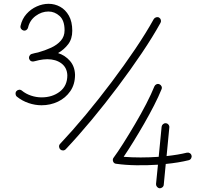

<svg xmlns="http://www.w3.org/2000/svg" viewBox="-20 -802 1098 1022"><path d="M379.4 -404.3Q379.4 -353 354.2 -316.7Q329.1 -280.3 288.6 -261Q248 -241.7 201.2 -241.7Q166.5 -241.7 132.1 -253.4Q97.7 -265.1 69.8 -287.6Q63.5 -293 62.7 -301.8Q62 -310.5 67.4 -316.9Q72.8 -323.2 81.3 -324.2Q89.8 -325.2 96.2 -319.8Q117.7 -302.2 145.3 -293Q172.9 -283.7 201.2 -283.7Q258.8 -283.7 298.6 -314.5Q338.4 -345.2 338.4 -401.4Q336.9 -441.9 307.1 -464.4Q277.3 -486.8 231.4 -486.8Q220.7 -486.8 209.7 -485.4Q198.7 -483.9 188 -481.9Q180.7 -480 173.6 -478.3Q166.5 -476.6 159.7 -475.1Q157.2 -474.6 154.3 -474.6Q141.1 -475.1 136.2 -486.8Q135.3 -488.3 134.8 -490.2Q134.3 -493.2 134.3 -495.6Q134.8 -503.9 140.1 -509.3Q140.1 -509.3 140.1 -509.3Q140.1 -509.3 140.6 -509.8Q144.5 -514.2 149.9 -515.1Q157.2 -517.1 165.5 -519.3Q173.8 -521.5 182.6 -522.9Q219.7 -533.2 252 -548.1Q284.2 -563 304 -585.7Q323.7 -608.4 323.7 -640.6Q323.7 -692.9 297.4 -716.8Q271 -740.7 237.8 -740.7Q201.7 -740.7 169.9 -717.3Q138.2 -693.8 129.4 -655.3Q127.4 -647 120.4 -642.3Q113.3 -637.7 105 -639.6Q96.7 -641.6 92 -648.9Q87.4 -656.2 89.4 -664.6Q97.7 -701.7 121.1 -727.8Q144.5 -753.9 175.8 -767.8Q207 -781.7 238.8 -781.7Q271.5 -781.7 300 -766.1Q328.6 -750.5 346.7 -718.5Q364.7 -686.5 364.7 -638.2Q364.7 -595.2 343 -566.7Q321.3 -538.1 289.1 -519.5Q326.7 -507.3 352.3 -478Q377.9 -448.7 379.4 -404.3ZM300.8 -6.8Q294.9 -12.7 294.4 -21.2Q293.9 -29.8 299.8 -36.1Q365.2 -105.5 435.8 -190.2Q506.3 -274.9 574.2 -365.2Q642.1 -455.6 700.2 -541.7Q758.3 -627.9 798.3 -700.2Q802.7 -707.5 811.3 -710Q819.8 -712.4 826.7 -708.5Q834 -704.1 836.2 -696Q838.4 -688 834.5 -680.7Q793.5 -606.4 734.6 -519Q675.8 -431.6 607.4 -340.6Q539.1 -249.5 467.8 -163.8Q396.5 -78.1 330.1 -7.8Q324.2 -1.5 315.7 -1.2Q307.1 -1 300.8 -6.8ZM862.8 -146Q871.1 -145.5 876.7 -138.7Q882.3 -131.8 881.3 -123.5L866.7 28.8Q928.7 22 974.6 10.7Q982.9 8.8 990.2 13.2Q997.6 17.6 999.5 25.9Q1001.5 33.7 997.1 41.3Q992.7 48.8 984.4 50.8Q931.2 64 862.3 70.8L851.6 181.6Q851.1 189.5 844.2 195.1Q837.4 200.7 829.1 200.2Q821.3 199.2 815.7 192.4Q810.1 185.5 810.5 177.7L820.8 74.7Q762.7 78.6 704.8 77.6Q647 76.7 598.6 69.8Q595.2 69.8 590.3 67.4Q583 63 581.1 54Q579.1 44.9 584.5 37.6Q606 8.8 636 -38.6Q666 -85.9 698.2 -140.6Q730.5 -195.3 758.1 -248.5Q785.6 -301.8 801.8 -342.3Q805.2 -350.1 813 -353.5Q820.8 -356.9 828.6 -353.5Q836.4 -350.1 839.8 -342.5Q843.3 -335 839.8 -326.7Q824.2 -288.1 799.6 -240Q774.9 -191.9 746.1 -141.8Q717.3 -91.8 689.2 -46.4Q661.1 -1 638.2 32.7Q680.7 36.1 728.8 36.1Q776.9 36.1 824.7 32.7L840.3 -127.4Q841.3 -135.7 848.1 -141.4Q855 -147 862.8 -146Z"/></svg>

Font: Mikhak Light
Style: Regular
Weight: 300
Designer: Amin Abedi
Version: Version 3.3